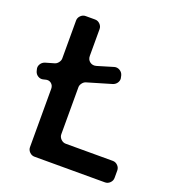

<svg xmlns="http://www.w3.org/2000/svg" viewBox="-129 -799 808 898"><g transform="rotate(20 275.5 -350.0)"><path d="M495 -107Q509 -107 519.5 -96.5Q530 -86 530 -72V-35Q530 -21 519.5 -10.5Q509 0 495 0H144Q130 0 119.5 -10.5Q109 -21 109 -35V-325Q109 -342 97 -351.5Q85 -361 68 -356L60 -354Q46 -350 33.5 -357.5Q21 -365 17 -379L15 -387Q11 -400 18 -412.5Q25 -425 39 -430L84 -443Q94 -446 101.5 -456Q109 -466 109 -476V-665Q109 -679 119.5 -689.5Q130 -700 144 -700H191Q205 -700 215.5 -689.5Q226 -679 226 -665V-532Q226 -513 239.5 -503Q253 -493 271 -498L351 -522Q365 -526 378 -518.5Q391 -511 395 -497L397 -488Q401 -475 394 -462.5Q387 -450 373 -445L251 -409Q241 -406 233.5 -396Q226 -386 226 -376V-142Q226 -128 236.5 -117.5Q247 -107 261 -107Z"/></g></svg>

Font: Trueno
Style: Round
Weight: 400
Designer: Julieta Ulanovsky, Jasper
Foundry: Julieta Ulanovsky, Cannot Into Space Fonts
Version: Version 3.001